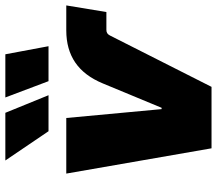

<svg xmlns="http://www.w3.org/2000/svg" viewBox="-66 -734 800 708"><g transform="rotate(-90 334.0 -380.0)"><path d="M141.1 0 47.9 -535.6H252.9L285.6 -184.1H290.5L380.4 -400.9Q408.7 -469.2 457.3 -502.4Q505.9 -535.6 575.7 -535.6H668L643.6 -387.7H577.6Q570.3 -387.7 565.4 -384.5Q560.5 -381.3 557.1 -374.5L367.7 0ZM388.7 -601.1 328.6 -760.3H487.8L517.6 -601.1ZM204.1 -601.1 96.2 -760.3H272L336.9 -601.1Z"/></g></svg>

Font: Inter 20pt Black
Style: Italic
Weight: 900
Italic angle: -9.3988°
Version: Version 4.001;git-66647c0bb